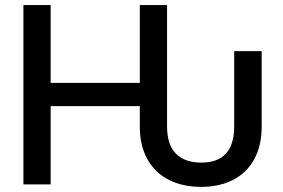

<svg xmlns="http://www.w3.org/2000/svg" viewBox="-20 -727 1115 757"><path d="M531.2 -228.5V-308.6H179.7V0H72.3V-707H179.7V-400.4H531.2V-707H638.7V-228.5Q638.7 -156.7 673.6 -121.3Q708.5 -85.9 773.4 -85.9Q903.3 -85.9 903.3 -228.5V-525.4H1011.7V-228.5Q1011.7 -151.9 981.9 -98.4Q952.1 -44.9 898.4 -17.6Q844.7 9.8 773.4 9.8Q700.2 9.8 645.8 -17.8Q591.3 -45.4 561.3 -99.1Q531.2 -152.8 531.2 -228.5Z"/></svg>

Font: Pretendard Medium
Style: Regular
Weight: 500
Designer: Base glyphs from Inter by Rasmus Andersson; Hangeul glyphs from Noto Sans CJK(Source Han Sans) by Jang Soo-young and Kan
Foundry: Kil Hyung-jin
Version: Version 1.309